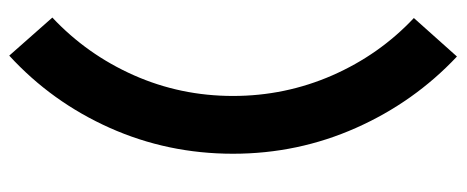

<svg xmlns="http://www.w3.org/2000/svg" viewBox="-312 -508 994 409"><g transform="rotate(-90 184.5 -304.0)"><path d="M61 -304.2Q61 -443.4 116.2 -566.9Q171.4 -690.4 270 -780.8L351.1 -689Q272.5 -615.2 228.3 -515.6Q184.1 -416 184.1 -304.2Q184.1 -192.9 228 -92.5Q272 7.8 350.1 81.1L268.1 172.9Q170.9 81.5 116 -42.2Q61 -166 61 -304.2Z"/></g></svg>

Font: Human Sans
Style: Bold
Weight: 700
Designer: Tim Radville
Foundry: Continuum
Version: Version 1.000;FEAKit 1.0